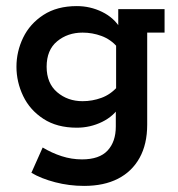

<svg xmlns="http://www.w3.org/2000/svg" viewBox="-20 -429 583 630"><path d="M256 181Q207 181 161 169Q115 157 83 138L120 55Q150 73 182.5 83.5Q215 94 249 94Q306 94 333 65Q360 36 360 -14V-70L375 -83Q354 -48 315 -29Q276 -10 232 -10Q167 -10 122.5 -39Q78 -68 56 -114Q34 -160 34 -210Q34 -260 56 -305.5Q78 -351 122.5 -380Q167 -409 232 -409Q276 -409 315 -390Q354 -371 375 -336L368 -331V-399H520V-322H463V-20Q463 44 438 89Q413 134 367 157.5Q321 181 256 181ZM251 -97Q283 -97 313 -108Q343 -119 366 -145L361 -109V-308L366 -274Q343 -300 313 -311Q283 -322 251 -322Q202 -322 167.5 -293.5Q133 -265 133 -210Q133 -156 167.5 -126.5Q202 -97 251 -97Z"/></svg>

Font: Rokkitt SemiBold SemiBold
Style: Regular
Weight: 600
Version: Version 3.103